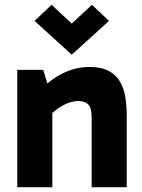

<svg xmlns="http://www.w3.org/2000/svg" viewBox="-20 -780 593 800"><path d="M353 -501Q402 -501 433 -484.5Q464 -468 480.5 -439Q497 -410 502.5 -373.5Q508 -337 508 -298V0H362V-290Q362 -332 347 -345.5Q332 -359 307 -359Q286 -359 263.5 -350.5Q241 -342 220 -327Q199 -312 183 -293L157 -367H198V0H52V-489H160L190 -392L140 -396Q166 -425 199 -449Q232 -473 271 -487Q310 -501 353 -501ZM279 -552 124 -693 195 -760 311 -652H247L363 -760L434 -693Z"/></svg>

Font: Gabarito
Style: Bold
Weight: 700
Designer: Leandro Assis / Alvaro Franca / Felipe Casaprima
Foundry: Naipe Foundry
Version: Version 1.000